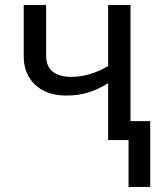

<svg xmlns="http://www.w3.org/2000/svg" viewBox="-20 -556 640 762"><path d="M409.2 0V-226.1Q390.1 -213.9 371.1 -204.8Q352.1 -195.8 332 -189.5Q312 -183.1 290 -179.9Q268.1 -176.8 243.2 -176.8Q203.1 -176.8 171.6 -188.2Q140.1 -199.7 118.7 -220.2Q97.2 -240.7 85.7 -268.8Q74.2 -296.9 74.2 -330.1V-536.1H163.1V-335.9Q163.1 -293 188.7 -272Q214.4 -251 263.2 -251Q301.3 -251 337.4 -262Q373.5 -272.9 409.2 -293.9V-536.1H498V-75.2H576.2V186H490.2V0Z"/></svg>

Font: WenQuanYi Micro Hei Mono
Style: Regular
Weight: 400
Foundry: Ascender Corporation
Version: Version 0.2.0-beta